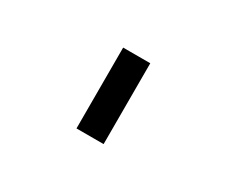

<svg xmlns="http://www.w3.org/2000/svg" viewBox="-62 -897 723 613"><g transform="rotate(30 300.0 -591.0)"><path d="M350 -442V-740H250V-442Z"/></g></svg>

Font: IBM Mono Medium
Style: Regular
Weight: 500
Monospace: yes
Designer: Mike Abbink, Paul van der Laan, Pieter van Rosmalen
Foundry: Bold Monday
Version: Version 2.3